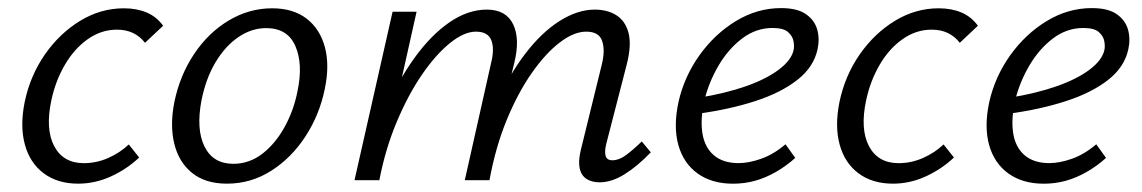

<svg xmlns="http://www.w3.org/2000/svg" viewBox="-20 -443 2807 472"><path d="M172.1 8.5Q121.7 8.5 87.7 -16.8Q53.6 -42.1 41.2 -87.4Q28.7 -132.7 40.7 -192.4Q54.2 -256.9 90.3 -309Q126.5 -361 177 -391.8Q227.6 -422.6 284.7 -422.6Q316 -422.6 340.5 -412.3Q365 -401.9 381 -379.7L336.5 -337.8Q323.9 -353.9 306.8 -362Q289.7 -370.1 267.4 -370.1Q228.9 -370.1 195.8 -346.7Q162.7 -323.4 139.6 -283.9Q116.5 -244.5 106.3 -196.7Q91.1 -125.7 113.2 -83.8Q135.3 -41.9 186.1 -41.9Q217.3 -41.9 246.2 -54.7Q275.1 -67.5 296.6 -87.9L322.1 -55.8Q292 -27.3 253 -9.4Q213.9 8.5 172.1 8.5Z M537.9 8.5Q484.9 8.5 452.2 -17.9Q419.5 -44.3 408.4 -89.9Q397.3 -135.5 408.7 -192.4Q422.2 -257.8 457.1 -310.1Q492 -362.5 542.1 -392.5Q592.3 -422.6 649 -422.6Q700.8 -422.6 733.9 -397.1Q766.9 -371.5 778.8 -326.7Q790.7 -281.9 778.2 -223.3Q765.2 -160.2 730.7 -107.4Q696.3 -54.6 646.6 -23.1Q597 8.5 537.9 8.5ZM553.5 -40.3Q592.8 -40.3 625 -65.1Q657.1 -89.9 679.7 -130.9Q702.3 -171.9 711.5 -219.5Q725.3 -285.3 706.2 -329.6Q687.1 -373.9 634.4 -373.9Q598.6 -373.9 566.2 -351.9Q533.8 -329.9 510 -290.2Q486.2 -250.5 475.4 -196.7Q461.7 -125.5 482.7 -82.9Q503.7 -40.3 553.5 -40.3Z M1454.1 5.2Q1435.1 5.2 1422.1 -3Q1409.2 -11.2 1405.2 -28.4Q1401.2 -45.6 1407.4 -72.5L1459.4 -284.3Q1468 -318.8 1460.4 -342Q1452.7 -365.2 1421.2 -365.2Q1390.9 -365.2 1356.1 -338.6Q1321.3 -312.1 1287.4 -263.7Q1253.5 -215.4 1225.8 -148.4Q1198.2 -81.4 1183.3 0H1139.5Q1161.9 -100.7 1196 -179Q1230.1 -257.2 1271 -310.6Q1312 -364.1 1356.2 -391.7Q1400.4 -419.4 1441.9 -419.4Q1473.5 -419.4 1495.6 -405.3Q1517.7 -391.2 1525.3 -361.4Q1532.8 -331.5 1520.6 -284L1470.3 -89Q1465.8 -70.5 1468.8 -59.8Q1471.7 -49 1485.7 -49Q1501.5 -49 1518.5 -61.4Q1535.5 -73.8 1557.7 -95.3L1579.9 -68.5Q1546.4 -33.7 1514.9 -14.3Q1483.4 5.2 1454.1 5.2ZM851.5 0 945.1 -414.2H1004.1L911.5 0ZM872.6 0Q892.6 -90.2 925.1 -166.6Q957.5 -243.1 998.3 -299.8Q1039.1 -356.5 1084.7 -388Q1130.4 -419.4 1176.6 -419.4Q1223.9 -419.4 1241.4 -383.5Q1258.8 -347.5 1244.3 -288.5L1174 0H1122.6L1187 -287Q1196.1 -322 1188 -343.6Q1179.8 -365.2 1150 -365.2Q1120.9 -365.2 1086 -337Q1051.2 -308.9 1017.1 -259.2Q983.1 -209.5 955.2 -143.1Q927.3 -76.8 912.6 0Z M1782.1 8.6Q1730 8.6 1695 -16.5Q1660.1 -41.6 1647.5 -86.9Q1635 -132.2 1648 -192.5Q1662 -254.5 1699.4 -307Q1736.9 -359.5 1789.2 -391.3Q1841.5 -423.1 1900.2 -423.1Q1939.9 -423.1 1961.1 -408.3Q1982.3 -393.6 1988.9 -370.7Q1995.4 -347.8 1989.9 -322.4Q1980.8 -278.5 1940.3 -246.7Q1899.8 -215 1836.7 -194.5Q1773.6 -174 1695.5 -163.4L1697.6 -202.7Q1764.3 -213.6 1814.5 -231.3Q1864.6 -249 1894.8 -272Q1925.1 -294.9 1930.8 -319.3Q1933.1 -329 1930.7 -341.8Q1928.3 -354.6 1917 -364.4Q1905.7 -374.2 1879.2 -374.2Q1838.6 -374.2 1804.7 -348.6Q1770.7 -322.9 1746.8 -282.4Q1722.9 -241.9 1711.7 -196.8Q1701.3 -150.6 1706.7 -115.8Q1712.1 -81 1734.7 -61.5Q1757.4 -42 1795.7 -42Q1820.8 -42 1851.2 -52.7Q1881.6 -63.4 1911 -88.3L1935 -54.8Q1912.4 -34.5 1886.9 -20Q1861.5 -5.5 1835.5 1.6Q1809.5 8.6 1782.1 8.6Z M2175.1 8.5Q2124.7 8.5 2090.7 -16.8Q2056.6 -42.1 2044.2 -87.4Q2031.7 -132.7 2043.7 -192.4Q2057.2 -256.9 2093.3 -309Q2129.5 -361 2180 -391.8Q2230.6 -422.6 2287.7 -422.6Q2319 -422.6 2343.5 -412.3Q2368 -401.9 2384 -379.7L2339.5 -337.8Q2326.9 -353.9 2309.8 -362Q2292.7 -370.1 2270.4 -370.1Q2231.9 -370.1 2198.8 -346.7Q2165.7 -323.4 2142.6 -283.9Q2119.5 -244.5 2109.3 -196.7Q2094.1 -125.7 2116.2 -83.8Q2138.3 -41.9 2189.1 -41.9Q2220.3 -41.9 2249.2 -54.7Q2278.1 -67.5 2299.6 -87.9L2325.1 -55.8Q2295 -27.3 2256 -9.4Q2216.9 8.5 2175.1 8.5Z M2546.1 8.6Q2494 8.6 2459 -16.5Q2424.1 -41.6 2411.5 -86.9Q2399 -132.2 2412 -192.5Q2426 -254.5 2463.4 -307Q2500.9 -359.5 2553.2 -391.3Q2605.5 -423.1 2664.2 -423.1Q2703.9 -423.1 2725.1 -408.3Q2746.3 -393.6 2752.9 -370.7Q2759.4 -347.8 2753.9 -322.4Q2744.8 -278.5 2704.3 -246.7Q2663.8 -215 2600.7 -194.5Q2537.6 -174 2459.5 -163.4L2461.6 -202.7Q2528.3 -213.6 2578.5 -231.3Q2628.6 -249 2658.8 -272Q2689.1 -294.9 2694.8 -319.3Q2697.1 -329 2694.7 -341.8Q2692.3 -354.6 2681 -364.4Q2669.7 -374.2 2643.2 -374.2Q2602.6 -374.2 2568.7 -348.6Q2534.7 -322.9 2510.8 -282.4Q2486.9 -241.9 2475.7 -196.8Q2465.3 -150.6 2470.7 -115.8Q2476.1 -81 2498.7 -61.5Q2521.4 -42 2559.7 -42Q2584.8 -42 2615.2 -52.7Q2645.6 -63.4 2675 -88.3L2699 -54.8Q2676.4 -34.5 2650.9 -20Q2625.5 -5.5 2599.5 1.6Q2573.5 8.6 2546.1 8.6Z"/></svg>

Font: Ysabeau
Style: Bold Italic
Weight: 700
Italic angle: -12°
Designer: Christian Thalmann (Catharsis Fonts)
Version: Version 2.002